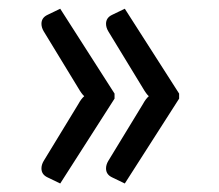

<svg xmlns="http://www.w3.org/2000/svg" viewBox="-20 -485 503 440"><path d="M118 -64.5 89 -78.5Q75 -85 75 -99Q75 -107.5 80 -116L159.5 -246.5Q166 -258.5 173 -264.5Q167 -270 159.5 -283L80 -413.5Q75 -422 75 -430.5Q75 -444.5 89 -451L118 -465L242.5 -270.5V-259ZM390.5 -270.5V-259L266 -64.5L237 -78.5Q223 -85 223 -99Q223 -107.5 228 -116L307.5 -246.5Q314 -258.5 321 -264.5Q315 -270 307.5 -283L228 -413.5Q223 -422 223 -430.5Q223 -444.5 237 -451L266 -465Z"/></svg>

Font: LatoCHI
Style: Regular
Weight: 400
Designer: Lukasz Dziedzic
Foundry: tyPoland Lukasz Dziedzic
Version: Version 1.104